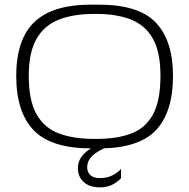

<svg xmlns="http://www.w3.org/2000/svg" viewBox="-20 -630 816 828"><path d="M375 10Q200 10 125 -68.5Q50 -147 50 -303Q50 -403 82.5 -471.5Q115 -540 186.5 -575Q258 -610 375 -610H406Q579 -610 652.5 -532Q726 -454 726 -303Q726 -146 652 -68Q578 10 406 10ZM385 -31H396Q484 -31 545.5 -54Q607 -77 639.5 -136Q672 -195 672 -303Q672 -405 639.5 -463Q607 -521 545 -545.5Q483 -570 396 -570H385Q296 -570 233 -545Q170 -520 137 -461.5Q104 -403 104 -303Q104 -197 137.5 -137.5Q171 -78 234 -54.5Q297 -31 385 -31ZM411 178Q367 178 341.5 155.5Q316 133 316 95Q316 69 329 50Q342 31 358 19.5Q374 8 382 5H442Q437 6 423 12.5Q409 19 393.5 29.5Q378 40 367 55.5Q356 71 356 92Q356 112 369.5 125Q383 138 411 138Q444 138 468 124.5Q492 111 502 98V138Q496 147 471.5 162.5Q447 178 411 178Z"/></svg>

Font: Red Rose Light
Style: Regular
Weight: 300
Designer: Jaikishan Patel
Version: Version 1.001; ttfautohint (v1.8.3)